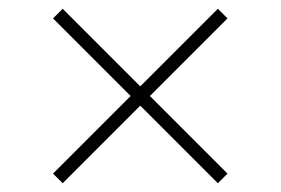

<svg xmlns="http://www.w3.org/2000/svg" viewBox="-20 -524 640 438"><path d="M300 -283 123 -106 101 -128 278 -305 101 -482 123 -504 300 -327 477 -504 499 -482 322 -305 499 -128 477 -106Z"/></svg>

Font: IBM Plex Mono ExtraLight
Style: Regular
Weight: 200
Monospace: yes
Designer: Mike Abbink, Paul van der Laan, Pieter van Rosmalen
Foundry: Bold Monday
Version: Version 2.3